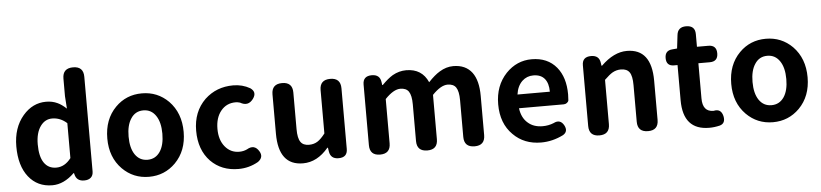

<svg xmlns="http://www.w3.org/2000/svg" viewBox="-46 -1040 5624 1316"><g transform="rotate(-5 2766.5 -382.5)"><path d="M269.5 13.7Q167 13.7 106.4 -63Q45.9 -139.6 45.9 -272.5Q45.9 -401.4 116.2 -483.4Q182.6 -560.5 275.4 -560.5Q318.4 -560.5 353.5 -543.9Q381.8 -531.2 414.1 -501L408.2 -586.9V-708Q408.2 -779.3 480.5 -779.3Q551.8 -779.3 551.8 -708V-389.6V-57.6Q551.8 -29.3 535.2 -14.6Q518.6 0 489.3 0Q436.5 0 425.8 -48.8L423.8 -56.6H420.9Q348.6 13.7 269.5 13.7ZM306.6 -104.5Q365.2 -104.5 408.2 -161.1V-281.2V-401.4Q363.3 -442.4 306.6 -442.4Q257.8 -442.4 226.6 -399.4Q193.4 -353.5 193.4 -274.4Q193.4 -190.4 222.7 -147.5Q252 -104.5 306.6 -104.5Z M934.6 13.7Q827.1 13.7 752 -61.5Q671.9 -142.6 671.9 -272.5Q671.9 -404.3 752 -485.4Q826.2 -560.5 934.6 -560.5Q1042 -560.5 1117.2 -485.4Q1197.3 -403.3 1197.3 -272.5Q1197.3 -142.6 1117.2 -61.5Q1042 13.7 934.6 13.7ZM934.6 -103.5Q989.3 -103.5 1020.5 -149.4Q1050.8 -194.3 1050.8 -272.9Q1050.8 -351.6 1020.5 -396.5Q989.3 -443.4 934.6 -443.4Q878.9 -443.4 848.6 -396.5Q818.4 -351.6 818.4 -272.9Q818.4 -194.3 848.6 -149.4Q879.9 -103.5 934.6 -103.5Z M1549.8 13.7Q1433.6 13.7 1359.4 -61.5Q1283.2 -140.6 1283.2 -272.5Q1283.2 -403.3 1367.2 -485.4Q1447.3 -560.5 1562.5 -560.5Q1626 -560.5 1678.7 -530.3Q1721.7 -500 1689.5 -456.1Q1653.3 -407.2 1599.6 -438.5Q1583 -443.4 1569.3 -443.4Q1506.8 -443.4 1468.3 -396.5Q1429.7 -349.6 1429.7 -272.5Q1429.7 -196.3 1467.8 -149.9Q1505.9 -103.5 1565.4 -103.5Q1594.7 -103.5 1619.1 -115.2Q1671.9 -146.5 1703.1 -94.7Q1728.5 -52.7 1686.5 -22.5Q1623 13.7 1549.8 13.7Z M1994.1 13.7Q1826.2 13.7 1826.2 -205.1V-475.6Q1826.2 -546.9 1898.4 -546.9Q1969.7 -546.9 1969.7 -475.6V-223.6Q1969.7 -161.1 1988.3 -134.8Q2005.9 -109.4 2045.9 -109.4Q2079.1 -109.4 2104 -125Q2128.9 -140.6 2157.2 -177.7V-475.6Q2157.2 -546.9 2229.5 -546.9Q2300.8 -546.9 2300.8 -475.6V-273.4V-58.6Q2300.8 0 2239.3 0Q2184.6 0 2176.8 -52.7L2172.9 -78.1H2168.9Q2091.8 13.7 1994.1 13.7Z M2525.4 0Q2454.1 0 2454.1 -71.3V-273.4V-488.3Q2454.1 -546.9 2515.6 -546.9Q2571.3 -546.9 2578.1 -494.1L2581.1 -473.6H2585Q2625 -514.6 2659.2 -535.2Q2704.1 -560.5 2752.9 -560.5Q2861.3 -560.5 2903.3 -464.8Q2946.3 -510.7 2982.4 -532.2Q3028.3 -560.5 3077.1 -560.5Q3162.1 -560.5 3206.1 -502Q3247.1 -446.3 3247.1 -340.8V-71.3Q3247.1 0 3175.8 0Q3103.5 0 3103.5 -71.3V-323.2Q3103.5 -384.8 3085 -412.1Q3067.4 -437.5 3027.3 -437.5Q2980.5 -437.5 2921.9 -376V-71.3Q2921.9 0 2850.6 0Q2778.3 0 2778.3 -71.3V-323.2Q2778.3 -384.8 2759.8 -412.1Q2742.2 -437.5 2702.1 -437.5Q2655.3 -437.5 2596.7 -376V-71.3Q2596.7 0 2525.4 0Z M3632.8 13.7Q3515.6 13.7 3440.4 -62.5Q3361.3 -140.6 3361.3 -272.5Q3361.3 -400.4 3439.5 -483.4Q3513.7 -560.5 3616.2 -560.5Q3725.6 -560.5 3787.1 -486.3Q3844.7 -416 3844.7 -298.8Q3844.7 -281.2 3842.8 -257.8Q3840.8 -248 3831.1 -240.7Q3821.3 -233.4 3808.6 -233.4H3668.9H3501Q3509.8 -167 3550.8 -131.8Q3589.8 -96.7 3652.3 -96.7Q3692.4 -96.7 3728.5 -111.3Q3775.4 -135.7 3800.8 -88.9Q3823.2 -45.9 3785.2 -23.4Q3710.9 13.7 3632.8 13.7ZM3499 -328.1H3610.4H3721.7Q3721.7 -385.7 3696.3 -417Q3669.9 -449.2 3618.2 -449.2Q3573.2 -449.2 3541 -418.9Q3506.8 -385.7 3499 -328.1Z M4034.2 0Q3962.9 0 3962.9 -71.3V-273.4V-488.3Q3962.9 -546.9 4024.4 -546.9Q4080.1 -546.9 4086.9 -494.1L4089.8 -474.6H4093.8Q4181.6 -560.5 4271.5 -560.5Q4440.4 -560.5 4440.4 -340.8V-71.3Q4440.4 0 4369.1 0Q4296.9 0 4296.9 -71.3V-323.2Q4296.9 -385.7 4278.8 -411.6Q4260.7 -437.5 4219.7 -437.5Q4188.5 -437.5 4161.1 -421.9Q4139.6 -409.2 4105.5 -376V-71.3Q4105.5 0 4034.2 0Z M4789.1 13.7Q4609.4 13.7 4609.4 -191.4V-433.6H4585Q4532.2 -433.6 4532.2 -488.3Q4532.2 -540 4582 -543.9L4616.2 -546.9L4627 -637.7Q4632.8 -693.4 4690.4 -693.4Q4752.9 -693.4 4752.9 -633.8V-546.9H4831.1Q4887.7 -546.9 4887.7 -490.2Q4887.7 -433.6 4831.1 -433.6H4752.9V-312.5V-191.4Q4752.9 -99.6 4827.1 -99.6Q4828.1 -99.6 4829.1 -99.6Q4879.9 -111.3 4892.6 -57.6Q4903.3 -6.8 4861.3 4.9Q4824.2 13.7 4789.1 13.7Z M5227.5 13.7Q5120.1 13.7 5044.9 -61.5Q4964.8 -142.6 4964.8 -272.5Q4964.8 -404.3 5044.9 -485.4Q5119.1 -560.5 5227.5 -560.5Q5335 -560.5 5410.2 -485.4Q5490.2 -403.3 5490.2 -272.5Q5490.2 -142.6 5410.2 -61.5Q5335 13.7 5227.5 13.7ZM5227.5 -103.5Q5282.2 -103.5 5313.5 -149.4Q5343.8 -194.3 5343.8 -272.9Q5343.8 -351.6 5313.5 -396.5Q5282.2 -443.4 5227.5 -443.4Q5171.9 -443.4 5141.6 -396.5Q5111.3 -351.6 5111.3 -272.9Q5111.3 -194.3 5141.6 -149.4Q5172.9 -103.5 5227.5 -103.5Z"/></g></svg>

Font: Bpmf GenSen Rounded B
Style: B
Weight: 700
Foundry: But Ko
Version: Version 1.320